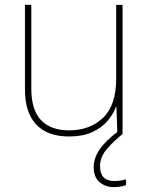

<svg xmlns="http://www.w3.org/2000/svg" viewBox="-20 -548 613 785"><path d="M481 -528V0H460L456 -111H454Q443 -81 419 -53Q395 -25 356.5 -7.5Q318 10 262 10Q174 10 128 -39Q82 -88 82 -182V-528H108V-186Q108 -98 148 -56.5Q188 -15 262 -15Q348 -15 401.5 -66.5Q455 -118 455 -226V-528ZM389 131Q389 192 447 192Q476 192 495 185V209Q487 212 474 214.5Q461 217 445 217Q411 217 387 196.5Q363 176 363 135Q363 99 387 63.5Q411 28 463 -11L481 0Q447 27 418 60Q389 93 389 131Z"/></svg>

Font: Noto Sans Bengali UI Thin
Style: Regular
Weight: 100
Designer: Jelle Bosma - Monotype Design Team
Foundry: Monotype Imaging Inc.
Version: Version 2.003; ttfautohint (v1.8.4.7-5d5b)